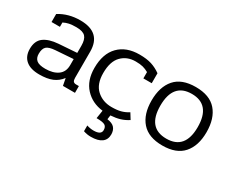

<svg xmlns="http://www.w3.org/2000/svg" viewBox="-105 -859 1750 1451"><g transform="rotate(30 770.0 -133.5)"><path d="M29 -118Q29 -188 73 -220.5Q117 -253 198 -259L355 -270V-332Q355 -387 332.5 -411Q310 -435 253 -435Q215 -435 191 -430Q167 -425 143 -413V-375H70V-445Q150 -495 253 -495Q435 -495 435 -327V-98Q435 -77 442.5 -68Q450 -59 467 -59H491V0H386L374 -62Q344 -22 299.5 -3.5Q255 15 187 15Q110 15 69.5 -19.5Q29 -54 29 -118ZM355 -163V-216L201 -205Q146 -201 126 -182Q106 -163 106 -119Q106 -82 128.5 -63.5Q151 -45 205 -45Q273 -45 314 -74.5Q355 -104 355 -163Z M695 217V167Q725 177 754 177Q820 177 820 136Q820 107 801.5 95.5Q783 84 728 84L739 13Q644 2 584 -63Q524 -128 524 -237Q524 -361 589.5 -428Q655 -495 770 -495Q833 -495 875.5 -481.5Q918 -468 957 -440V-353H884V-408Q859 -422 834.5 -428.5Q810 -435 770 -435Q696 -435 648.5 -386.5Q601 -338 601 -237Q601 -140 653.5 -92.5Q706 -45 783 -45Q830 -45 862.5 -53.5Q895 -62 927 -82L958 -32Q924 -10 889 0.5Q854 11 808 14L803 50Q848 56 867 78Q886 100 886 136Q886 181 854 204.5Q822 228 760 228Q726 228 695 217Z M1021 -239Q1021 -359 1080 -427Q1139 -495 1261 -495Q1383 -495 1442 -427Q1501 -359 1501 -239Q1501 -120 1441.5 -52.5Q1382 15 1261 15Q1140 15 1080.5 -52.5Q1021 -120 1021 -239ZM1424 -239Q1424 -337 1383 -386Q1342 -435 1261 -435Q1098 -435 1098 -239Q1098 -45 1261 -45Q1424 -45 1424 -239Z"/></g></svg>

Font: Pridi Light
Style: Regular
Weight: 300
Designer: Katatrad Team
Foundry: CadsonDemak
Version: Version 1.003